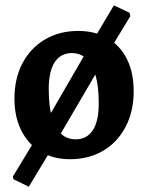

<svg xmlns="http://www.w3.org/2000/svg" viewBox="-20 -590 556 726"><path d="M195.8 -61 136.3 -100.2 319 -415.6 380 -375.9ZM89 116 31.4 87.9 28.5 77.9 136.3 -100.2 195.8 -61ZM380 -375.9 319 -415.6 410.6 -569.7 470.2 -541.5 472.8 -529ZM244.9 12Q181.6 12 134.2 -16.2Q86.8 -44.5 60.7 -96.3Q34.6 -148.2 34.6 -216.8Q34.6 -293.3 64.9 -350.8Q95.2 -408.3 149.8 -440.6Q204.4 -473 275.7 -473Q340.3 -473 387.5 -445.2Q434.6 -417.5 460.1 -366.3Q485.5 -315.2 485.5 -244.7Q485.5 -169.2 455.2 -111Q424.9 -52.7 370.8 -20.4Q316.7 12 244.9 12ZM265.7 -63.2Q308.1 -63.2 330.8 -97.4Q353.4 -131.6 353.4 -199.2Q353.4 -262.4 341.5 -304.6Q329.6 -346.7 306.8 -368Q284.1 -389.3 252 -389.3Q209.5 -389.3 186.9 -355Q164.3 -320.7 164.3 -253.4Q164.3 -189.8 176.2 -147.5Q188.1 -105.1 210.8 -84.1Q233.6 -63.2 265.7 -63.2Z"/></svg>

Font: Alegreya
Style: Regular
Weight: 400
Designer: Juan Pablo del Peral
Foundry: Huerta Tipografica
Version: Version 2.009